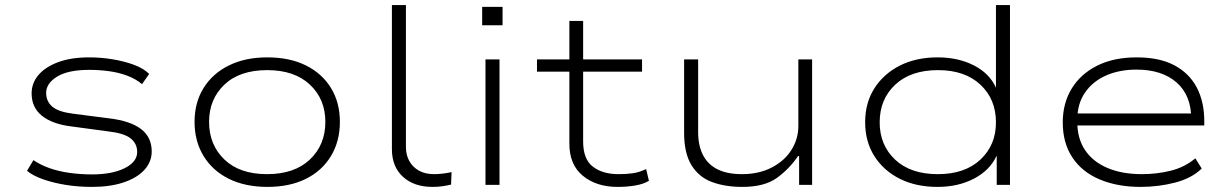

<svg xmlns="http://www.w3.org/2000/svg" viewBox="-20 -725 4822 753"><path d="M341 8Q286 8 237 0Q188 -8 148.5 -22Q109 -36 86 -55L111 -97Q139 -78 174.5 -65.5Q210 -53 252.5 -47Q295 -41 341 -41Q420 -41 469 -65.5Q518 -90 518 -129Q518 -162 492 -182.5Q466 -203 402 -210L261 -229Q186 -238 145 -270.5Q104 -303 104 -359Q104 -399 130.5 -430.5Q157 -462 207.5 -481Q258 -500 330 -500Q376 -500 421.5 -492.5Q467 -485 505 -471Q543 -457 565 -435L537 -395Q512 -416 478 -428.5Q444 -441 406.5 -446Q369 -451 330 -451Q247 -451 204 -424.5Q161 -398 161 -361Q161 -327 185.5 -306.5Q210 -286 267 -279L407 -261Q491 -251 533 -219Q575 -187 575 -131Q575 -90 546 -58.5Q517 -27 464.5 -9.5Q412 8 341 8Z M1029 8Q942 8 878 -23.5Q814 -55 778.5 -113Q743 -171 743 -247Q743 -323 778.5 -380Q814 -437 878 -468.5Q942 -500 1028 -500Q1116 -500 1179.5 -468.5Q1243 -437 1278 -380Q1313 -323 1313 -247Q1313 -171 1278 -113Q1243 -55 1179.5 -23.5Q1116 8 1029 8ZM1027 -42Q1135 -42 1195.5 -99.5Q1256 -157 1256 -247Q1256 -336 1195.5 -393Q1135 -450 1028 -450Q920 -450 860 -393Q800 -336 800 -247Q800 -157 860 -99.5Q920 -42 1027 -42Z M1676 8Q1604 8 1560.5 -31.5Q1517 -71 1517 -140V-705H1572V-148Q1572 -117 1585.5 -93Q1599 -69 1623.5 -55.5Q1648 -42 1682 -42Q1697 -42 1715 -44Q1733 -46 1751 -50L1749 -1Q1732 3 1714.5 5.5Q1697 8 1676 8Z M1871 -626V-698H1951V-626ZM1884 0V-492H1939V0Z M2402 8Q2319 8 2266 -35.5Q2213 -79 2213 -161V-444H2086V-492H2213V-643H2267V-492H2498V-444H2267V-170Q2267 -101 2305 -71.5Q2343 -42 2406 -42Q2436 -42 2461.5 -45.5Q2487 -49 2514 -62L2525 -16Q2504 -3 2471.5 2.5Q2439 8 2402 8Z M2891 8Q2824 8 2772.5 -11Q2721 -30 2692 -77Q2663 -124 2663 -204V-492H2718V-207Q2718 -154 2737 -117Q2756 -80 2794 -61Q2832 -42 2890 -42Q2957 -42 3007.5 -68.5Q3058 -95 3084.5 -138Q3111 -181 3111 -230V-492H3165V0H3114V-113H3110Q3075 -62 3026.5 -27Q2978 8 2891 8Z M3657 8Q3572 8 3508.5 -24Q3445 -56 3409 -113Q3373 -170 3373 -246Q3373 -322 3409.5 -379Q3446 -436 3509.5 -468Q3573 -500 3657 -500Q3738 -500 3799.5 -468.5Q3861 -437 3886 -381V-705H3941V0H3889V-113H3888Q3862 -57 3800 -24.5Q3738 8 3657 8ZM3658 -42Q3764 -42 3825 -99Q3886 -156 3886 -245Q3886 -336 3825 -393Q3764 -450 3659 -450Q3552 -450 3491 -393Q3430 -336 3430 -245Q3430 -156 3490.5 -99Q3551 -42 3658 -42Z M4453 8Q4363 8 4293.5 -21Q4224 -50 4186 -107Q4148 -164 4148 -245Q4148 -320 4183 -377.5Q4218 -435 4283 -467.5Q4348 -500 4438 -500Q4527 -500 4585.5 -469Q4644 -438 4673.5 -382Q4703 -326 4703 -250V-233H4182V-280H4680L4652 -258Q4652 -351 4594.5 -401.5Q4537 -452 4437 -452Q4371 -452 4319 -429.5Q4267 -407 4236 -363Q4205 -319 4205 -255V-247Q4205 -181 4236 -135.5Q4267 -90 4324 -66Q4381 -42 4458 -42Q4517 -42 4571.5 -55.5Q4626 -69 4668 -104L4693 -64Q4654 -26 4589 -9Q4524 8 4453 8Z"/></svg>

Font: Nunito Sans 7pt Expanded ExtraLight
Style: Regular
Weight: 250
Width: 7
Designer: Vernon Adams
Foundry: Vernon Adams
Version: Version 3.101;gftools[0.9.27]